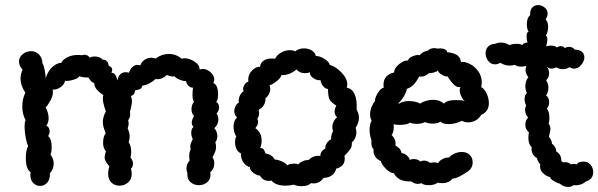

<svg xmlns="http://www.w3.org/2000/svg" viewBox="-20 -735 2362 758"><path d="M500 -48Q500 -27 485.5 -14.5Q471 -2 452 -2Q433 -2 420 -14Q407 -26 407 -49Q407 -64 412 -78Q401 -91 397 -98.5Q393 -106 393 -114Q393 -121 398 -138Q387 -150 387 -172Q387 -195 397 -209Q393 -219 389.5 -230.5Q386 -242 386 -253Q386 -274 398 -295Q386 -329 386 -345Q386 -355 388 -360Q374 -368 363 -380.5Q352 -393 352 -407Q343 -410 338.5 -415.5Q334 -421 329 -429Q306 -429 293 -434Q290 -426 269.5 -420Q249 -414 237 -416Q234 -401 218.5 -390.5Q203 -380 187 -381Q189 -378 189 -371Q189 -356 178.5 -337Q168 -318 160 -311Q172 -289 172 -268Q172 -251 163 -239Q176 -233 176 -216Q176 -206 170 -198Q184 -187 184 -154Q184 -133 179 -125Q192 -109 192 -89Q192 -68 177 -51Q178 -27 166.5 -14Q155 -1 138 -1Q123 -1 111.5 -12.5Q100 -24 100 -43Q100 -51 101 -55Q82 -67 82 -111Q82 -141 91 -159Q86 -168 81.5 -191.5Q77 -215 77 -235Q77 -253 81 -261Q68 -284 68 -314Q68 -345 80 -369Q61 -398 61 -425Q61 -441 69 -460Q55 -475 55 -492Q55 -509 69.5 -521Q84 -533 103 -533Q120 -533 133 -521Q146 -509 148 -484Q153 -477 157 -455.5Q161 -434 160 -424Q165 -444 179 -463Q200 -486 222 -487Q229 -501 247 -509.5Q265 -518 286 -518Q297 -518 302 -517Q310 -519 313 -519Q326 -519 335 -507Q342 -512 353 -512Q363 -512 371.5 -509Q380 -506 384 -500Q407 -499 409 -476Q423 -469 423 -460Q423 -455 420 -447Q430 -448 435 -440Q440 -432 444 -417Q446 -434 455 -442Q464 -450 476 -450Q481 -450 489 -448Q494 -462 503 -470.5Q512 -479 523 -479Q526 -479 534 -477Q539 -491 551 -499Q563 -507 577 -507Q585 -507 594 -504Q619 -522 646 -522Q676 -522 697 -503Q703 -505 708 -505Q728 -505 748.5 -491.5Q769 -478 768 -460Q774 -463 780 -463Q796 -463 811 -450Q826 -437 826 -421Q826 -414 822 -407Q832 -404 836.5 -391.5Q841 -379 841 -363Q841 -352 839 -343.5Q837 -335 833 -333Q845 -326 845 -311Q845 -298 835 -287Q842 -277 842 -264Q842 -243 826 -229Q838 -216 838 -198Q838 -184 830 -173Q833 -164 833 -156Q833 -143 827 -130Q821 -117 819 -114Q826 -104 826 -90Q826 -68 810 -55Q811 -52 811 -45Q811 -26 797.5 -15Q784 -4 765 -4Q745 -4 731.5 -16.5Q718 -29 720 -51Q716 -63 716 -70Q716 -87 729 -102Q727 -107 727 -119Q727 -134 733 -147Q731 -153 731 -156Q731 -164 735.5 -174Q740 -184 741 -186Q735 -198 735 -211Q735 -227 744 -234Q737 -241 737 -251Q737 -262 746 -277Q736 -287 736 -304Q736 -321 746 -334Q740 -339 740 -359Q740 -375 742 -389Q733 -388 724 -396.5Q715 -405 715 -415Q708 -413 689.5 -420.5Q671 -428 670 -434Q667 -433 662 -433Q654 -433 638 -439Q619 -419 594 -423Q585 -414 570 -406Q555 -398 542 -397Q540 -388 535.5 -385Q531 -382 524 -380.5Q517 -379 513 -378Q513 -361 497 -356Q501 -345 501 -335Q501 -327 498 -314Q495 -301 493 -293Q494 -290 494 -283Q494 -272 486 -260Q488 -252 488 -247Q488 -240 484 -228Q492 -210 492 -197Q492 -185 488 -173Q498 -160 498 -134Q498 -122 495 -113Q505 -103 505 -88Q505 -76 497 -69Q500 -59 500 -48Z M1171 0Q1152 0 1140 -6Q1122 -2 1108 -2Q1069 -2 1052 -22Q1048 -21 1041 -21Q1018 -21 1006 -42Q996 -41 980.5 -52.5Q965 -64 967 -75Q951 -79 940.5 -94.5Q930 -110 931 -130Q920 -134 914 -146Q908 -158 908 -173Q908 -189 913 -196Q902 -213 902 -235Q902 -258 916 -272Q905 -280 905 -296Q905 -306 910 -316Q915 -326 923 -330Q921 -344 926.5 -356.5Q932 -369 942 -375Q940 -378 940 -384Q940 -393 946.5 -402Q953 -411 961 -413Q960 -416 960 -421Q960 -442 976 -457.5Q992 -473 1007 -471Q1007 -485 1019.5 -494.5Q1032 -504 1052 -504Q1061 -504 1066 -503Q1073 -518 1090 -527.5Q1107 -537 1125 -537Q1137 -537 1145 -532Q1159 -544 1180 -544Q1197 -544 1210.5 -536Q1224 -528 1227 -514Q1243 -514 1261 -502.5Q1279 -491 1282 -479Q1306 -472 1328.5 -448.5Q1351 -425 1351 -401Q1351 -397 1349 -389Q1392 -380 1388 -302Q1397 -287 1397 -270Q1397 -250 1384 -230Q1387 -221 1387 -213Q1387 -201 1382 -190Q1377 -179 1369 -173Q1370 -157 1363.5 -147Q1357 -137 1340 -120Q1341 -116 1341 -108Q1341 -78 1307 -69Q1304 -53 1290.5 -43Q1277 -33 1258 -33Q1242 -11 1219 -11Q1212 -11 1208 -12Q1196 0 1171 0ZM1141 -89Q1155 -89 1156 -85Q1164 -94 1176 -99Q1188 -104 1198 -103Q1215 -120 1235 -120Q1242 -120 1245 -119Q1244 -128 1250 -136.5Q1256 -145 1264 -148Q1264 -161 1270.5 -170.5Q1277 -180 1287 -185Q1287 -205 1295 -217Q1292 -225 1292 -233Q1292 -244 1297 -254.5Q1302 -265 1311 -272Q1301 -281 1301 -294Q1301 -306 1308 -318Q1288 -330 1281.5 -341.5Q1275 -353 1275 -384Q1266 -383 1256.5 -394Q1247 -405 1245 -419Q1234 -416 1218.5 -425.5Q1203 -435 1203 -450Q1195 -446 1184 -446Q1163 -446 1150 -461Q1139 -450 1121.5 -443.5Q1104 -437 1091 -439Q1090 -429 1073.5 -415.5Q1057 -402 1044 -398Q1047 -392 1047 -384Q1047 -374 1042 -364Q1037 -354 1028 -347Q1029 -333 1021.5 -320Q1014 -307 1001 -302Q1003 -294 1003 -289Q1003 -275 996 -267Q999 -260 999 -253Q999 -242 988 -229Q1013 -212 1013 -180Q1013 -163 1007 -151Q1017 -150 1021 -145Q1025 -140 1028 -129Q1053 -126 1065 -105Q1076 -105 1092.5 -98Q1109 -91 1114 -82Q1122 -89 1141 -89Z M1910 -328Q1910 -294 1880 -282Q1872 -268 1858.5 -260Q1845 -252 1829 -252Q1816 -252 1802 -258Q1794 -253 1780 -249Q1766 -245 1752 -245Q1728 -245 1719 -255Q1709 -247 1687 -247Q1671 -247 1658 -253Q1644 -246 1626 -246Q1609 -246 1598 -251Q1588 -242 1557 -242Q1540 -242 1534 -245Q1537 -216 1526 -202Q1545 -183 1541 -161Q1542 -160 1552 -153Q1562 -146 1566 -130Q1577 -130 1586.5 -121Q1596 -112 1598 -103Q1602 -107 1614 -107Q1623 -107 1630 -104Q1637 -101 1638 -97Q1645 -101 1654 -101Q1667 -101 1678 -92Q1688 -94 1693 -94Q1703 -94 1710 -91Q1713 -99 1726 -106.5Q1739 -114 1753 -113Q1761 -123 1775 -129Q1789 -135 1803 -135Q1830 -135 1842 -113Q1846 -105 1846 -94Q1846 -70 1824 -56Q1819 -53 1807 -45.5Q1795 -38 1785 -34Q1775 -30 1767 -30Q1752 -12 1726 -12Q1714 -12 1708 -14Q1696 -4 1673 -4Q1652 -4 1644 -12Q1637 -9 1630 -9Q1616 -9 1604 -19Q1553 -16 1535 -51Q1521 -51 1503.5 -68.5Q1486 -86 1484 -99Q1461 -108 1455 -132Q1454 -140 1455 -147Q1451 -148 1448.5 -155.5Q1446 -163 1446 -171Q1446 -177 1447 -179Q1439 -203 1439 -223Q1439 -243 1447 -259Q1441 -270 1441 -283Q1441 -299 1448 -315Q1455 -331 1461 -336Q1459 -341 1464 -353.5Q1469 -366 1477.5 -376.5Q1486 -387 1495 -389L1494 -400Q1494 -439 1536 -449Q1536 -466 1556 -482Q1576 -498 1591 -496Q1593 -507 1610.5 -513.5Q1628 -520 1637 -517Q1645 -530 1669 -535Q1678 -545 1695 -545Q1700 -545 1708 -543L1717 -544Q1729 -544 1737.5 -539.5Q1746 -535 1745 -529Q1767 -527 1782 -519Q1797 -511 1800 -490Q1813 -493 1833 -483.5Q1853 -474 1867.5 -454.5Q1882 -435 1882 -409Q1882 -403 1880 -391Q1891 -386 1900.5 -367Q1910 -348 1910 -328ZM1782 -340Q1804 -340 1816 -336Q1808 -340 1801.5 -353.5Q1795 -367 1795 -379Q1795 -387 1798 -391Q1784 -390 1774.5 -398.5Q1765 -407 1757.5 -418Q1750 -429 1746 -434Q1741 -431 1725.5 -439.5Q1710 -448 1709 -457Q1705 -452 1692 -448.5Q1679 -445 1672 -446Q1669 -441 1658 -436Q1647 -431 1635 -433Q1625 -414 1614 -402Q1603 -390 1586 -384Q1584 -370 1573.5 -353Q1563 -336 1552 -327L1556 -326Q1570 -336 1594 -336Q1608 -336 1620.5 -333Q1633 -330 1638 -326Q1662 -341 1691 -341Q1715 -341 1733 -326Q1743 -340 1782 -340Z M2274 -96Q2278 -97 2284 -97Q2301 -97 2311.5 -84.5Q2322 -72 2322 -55Q2322 -42 2315 -32.5Q2308 -23 2294 -19Q2273 -1 2244 -4Q2236 3 2223 3Q2205 3 2190 -10Q2180 -12 2166 -20.5Q2152 -29 2152 -36Q2138 -38 2123.5 -52Q2109 -66 2113 -86Q2102 -98 2100 -111Q2088 -117 2082.5 -129Q2077 -141 2079 -154Q2066 -166 2066 -190Q2066 -199 2068 -213Q2054 -224 2054 -243Q2054 -260 2065 -271Q2053 -283 2053 -302Q2053 -309 2057 -319Q2051 -331 2051 -343Q2051 -359 2060 -368Q2054 -380 2054 -394Q2054 -406 2057.5 -415.5Q2061 -425 2066 -430Q2055 -443 2055 -458Q2055 -466 2058 -475Q2049 -472 2038 -472Q2021 -472 2013 -479Q2001 -476 1992 -476Q1974 -476 1955 -487Q1945 -481 1934 -481Q1918 -481 1907.5 -494.5Q1897 -508 1897 -525Q1897 -540 1906.5 -550.5Q1916 -561 1934 -562Q1946 -567 1956 -567Q1976 -567 1991 -557Q2004 -562 2020 -562Q2034 -562 2042 -557Q2043 -561 2050.5 -564.5Q2058 -568 2063 -567Q2059 -576 2059 -591Q2059 -609 2067 -610Q2060 -620 2060 -639Q2060 -665 2073 -675Q2072 -695 2081 -705Q2090 -715 2104 -715Q2118 -715 2130 -705.5Q2142 -696 2142 -681Q2142 -671 2134 -658Q2144 -649 2144 -628Q2144 -619 2141.5 -609.5Q2139 -600 2135 -595Q2141 -591 2141 -579Q2141 -569 2136 -552Q2145 -555 2155 -555Q2170 -555 2178 -548Q2188 -553 2194 -553Q2204 -553 2210 -545Q2217 -550 2227 -550Q2241 -550 2249 -539Q2268 -539 2277.5 -530.5Q2287 -522 2287 -509Q2287 -493 2274.5 -478.5Q2262 -464 2246 -464Q2237 -464 2228 -470Q2218 -462 2202 -462Q2187 -462 2177 -469Q2164 -464 2158 -464Q2150 -464 2139 -471Q2148 -459 2148 -445Q2148 -430 2136 -418Q2145 -406 2145 -388Q2145 -372 2136 -358Q2148 -350 2148 -332Q2148 -317 2139 -306Q2149 -295 2149 -267Q2149 -255 2146 -247Q2153 -237 2153 -226Q2153 -220 2150.5 -210.5Q2148 -201 2147 -195Q2159 -181 2159 -168Q2176 -155 2176 -137Q2196 -126 2196 -100Q2198 -97 2200 -96Q2202 -95 2203 -94L2210 -95Q2225 -95 2234 -86Q2242 -88 2247 -88Q2250 -88 2258 -86Q2259 -91 2263.5 -93Q2268 -95 2274 -96Z"/></svg>

Font: Pangolin
Style: Regular
Weight: 400
Designer: Kevin Burke
Foundry: Google, Inc.
Version: Version 1.101